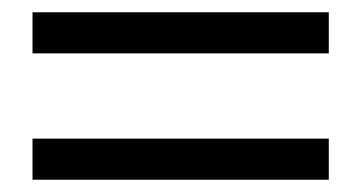

<svg xmlns="http://www.w3.org/2000/svg" viewBox="-20 -434 588 313"><path d="M33 -347V-414H516V-347ZM33 -141V-208H516V-141Z"/></svg>

Font: Martel Sans
Style: Regular
Weight: 400
Designer: Dan Reynolds and Mathieu Réguer
Foundry: Dan Reynolds and Mathieu Réguer
Version: Version 1.001;PS 001.001;hotconv 1.0.70;makeotf.lib2.5.58329